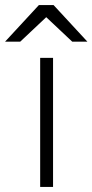

<svg xmlns="http://www.w3.org/2000/svg" viewBox="-51 -740 366 760"><path d="M103 -720 -31 -575H29L132 -672L235 -575H295L161 -720ZM108 0H159V-511H108Z"/></svg>

Font: Chivo Light
Style: Regular
Weight: 300
Designer: Hector Gatti
Foundry: Omnibus-Type
Version: Version 1.003;PS 001.003;hotconv 1.0.70;makeotf.lib2.5.58329